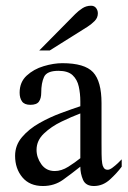

<svg xmlns="http://www.w3.org/2000/svg" viewBox="-20 -635 442 664"><path d="M400.9 -84V-58.6Q384.3 -36.1 359.9 -13.9Q335.4 8.3 304.7 8.3Q276.4 8.3 267.1 -13.2Q257.8 -34.7 257.8 -58.6Q228.5 -35.2 198.2 -13.4Q168 8.3 128.4 8.3Q82.5 8.3 57.4 -21.7Q32.2 -51.8 32.2 -96.2Q32.2 -132.8 56.2 -160.9Q80.1 -189 116.5 -209.5Q152.8 -230 191.2 -244.1Q229.5 -258.3 257.8 -267.6V-284.2Q257.8 -311.5 252.4 -335.7Q247.1 -359.9 231 -375Q214.8 -390.1 182.1 -390.1Q142.1 -390.1 132.3 -368.9Q122.6 -347.7 122.6 -314.5Q122.6 -294.9 114.7 -283.7Q106.9 -272.5 85 -272.5Q64.5 -272.5 56.2 -284.2Q47.9 -295.9 47.9 -314.5Q47.9 -351.1 72.3 -373.5Q96.7 -396 131.1 -406.2Q165.5 -416.5 195.8 -416.5Q272.5 -416.5 301.8 -385.3Q331.1 -354 331.1 -278.3V-140.6Q331.1 -123.5 331.3 -102.3Q331.5 -81.1 333.5 -69.8Q334.5 -61.5 338.9 -54.7Q343.3 -47.9 352.5 -47.9Q359.4 -47.9 369.1 -55.2Q378.9 -62.5 387.9 -71Q397 -79.6 400.9 -84ZM257.8 -87.9V-242.7Q228 -231.4 192.6 -214.4Q157.2 -197.3 131.8 -173.1Q106.4 -148.9 106.4 -116.7Q106.4 -90.3 123 -66.9Q139.6 -43.5 169.4 -43.5Q192.4 -43.5 216.1 -58.3Q239.7 -73.2 257.8 -87.9ZM318.4 -588.9Q318.4 -573.7 307.6 -562.7Q296.9 -551.8 282.7 -542.5L151.9 -460.4H115.7L240.2 -586.4Q251.5 -597.7 264.9 -606.4Q278.3 -615.2 294.9 -615.2Q306.2 -615.2 312.3 -607.2Q318.4 -599.1 318.4 -588.9Z"/></svg>

Font: Rohingya Solluk
Style: Regular
Weight: 400
Designer: SIL International
Foundry: SIL International
Version: Version 1.001